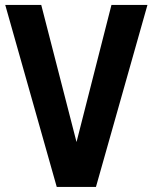

<svg xmlns="http://www.w3.org/2000/svg" viewBox="-20 -740 611 768"><path d="M569.8 -720.2 363.8 7.8H207L1 -720.2H145L286.1 -171.9L425.8 -720.2Z"/></svg>

Font: LT Superior
Style: Bold
Weight: 400
Designer: Daniel Lyons
Foundry: LyonsType
Version: Version 1.000